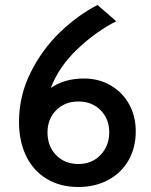

<svg xmlns="http://www.w3.org/2000/svg" viewBox="-20 -734 605 768"><path d="M523 -209Q523 -144 494.5 -93.5Q466 -43 413.5 -14.5Q361 14 293 14Q221 14 167 -18.5Q113 -51 84.5 -110Q56 -169 56 -246Q56 -351 102.5 -444Q149 -537 220.5 -605.5Q292 -674 370 -714L445 -649Q364 -608 290 -538Q216 -468 183 -382Q238 -420 316 -420Q375 -420 422.5 -392.5Q470 -365 496.5 -317Q523 -269 523 -209ZM417 -205Q417 -258 382.5 -293Q348 -328 294 -328Q239 -328 204.5 -293Q170 -258 170 -204Q170 -149 204.5 -113.5Q239 -78 294 -78Q348 -78 382.5 -114.5Q417 -151 417 -205Z"/></svg>

Font: Cabin Medium
Style: Regular
Weight: 500
Designer: Pablo Impallari
Foundry: Pablo Impallari. http://www.impallari.com Igino Marini. http://www.ikern.com
Version: Version 2.200